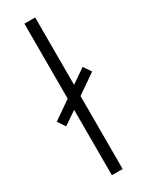

<svg xmlns="http://www.w3.org/2000/svg" viewBox="-214 -797 644 834"><g transform="rotate(-30 108.0 -380.0)"><path d="M78 0H132V-366L229 -433L203 -471L132 -422V-760H78V-384L-13 -321L12 -283L78 -328Z"/></g></svg>

Font: Noto Sans Malayalam Condensed Light
Style: Regular
Weight: 300
Width: 3
Designer: Jelle Bosma - Monotype Design Team
Foundry: Monotype Imaging Inc.
Version: Version 2.104